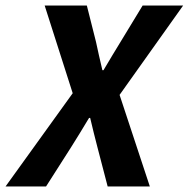

<svg xmlns="http://www.w3.org/2000/svg" viewBox="-56 -672 680 692"><path d="M-36 0 206 -336 105 -652H257L290 -521Q295 -498 300.5 -473Q306 -448 313 -419H317Q334 -448 349.5 -473.5Q365 -499 379 -522L458 -652H604L375 -330L484 0H332L295 -142Q288 -168 282 -193Q276 -218 269 -247H265Q248 -218 232 -192.5Q216 -167 200 -141L110 0Z"/></svg>

Font: TypoPRO Source Sans Pro
Style: Bold Italic
Weight: 700
Italic angle: -11°
Designer: Paul D. Hunt
Foundry: Adobe Systems Incorporated
Version: Version 1.075;PS 2.000;hotconv 1.0.86;makeotf.lib2.5.63406